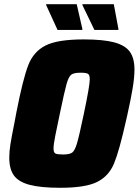

<svg xmlns="http://www.w3.org/2000/svg" viewBox="-20 -883 658 911"><path d="M24 -135Q24 -164 29.5 -199Q35 -234 49 -303L58 -351Q89 -509 114 -573.5Q139 -638 196 -667Q253 -696 377 -696Q470 -696 522 -682Q574 -668 596 -637.5Q618 -607 618 -553Q618 -516 609.5 -464.5Q601 -413 584 -337L579 -315Q546 -167 521 -107Q496 -47 440.5 -19.5Q385 8 266 8Q173 8 120.5 -6Q68 -20 46 -50.5Q24 -81 24 -135ZM378 -344Q406 -477 406 -507Q406 -528 397 -533Q388 -538 362 -538Q331 -538 318.5 -529Q306 -520 296 -485Q286 -450 264 -344Q251 -283 242.5 -240Q234 -197 234 -179Q234 -159 243 -154.5Q252 -150 279 -150Q310 -150 322.5 -159Q335 -168 345.5 -203.5Q356 -239 378 -344ZM370 -741H253L199 -859V-863H344L371 -745ZM541 -741H428L371 -859V-863H520L542 -745Z"/></svg>

Font: Saira Semi Condensed Black
Style: Italic
Weight: 900
Width: 4
Italic angle: -12°
Designer: Hector Gatti with collaboration of the Omnibus-Type team
Foundry: Omnibus-Type
Version: Version 1.001; ttfautohint (v1.8)